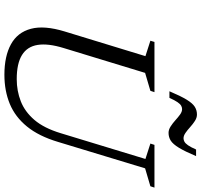

<svg xmlns="http://www.w3.org/2000/svg" viewBox="-41 -863 914 872"><g transform="rotate(90 416.0 -427.0)"><path d="M198 -258.5Q176.5 -188.5 184 -141Q191.5 -93.5 230 -69.8Q268.5 -46 339.5 -46Q393 -46 440.2 -64.5Q487.5 -83 524.8 -126.5Q562 -170 585 -246L702 -630.5L632 -653L638 -671.5H832L826 -653L744.5 -629L624.5 -233.5Q598.5 -146.5 554.8 -92.8Q511 -39 451.8 -14.5Q392.5 10 319.5 10Q235 10 181 -19.8Q127 -49.5 110.8 -110.2Q94.5 -171 123 -264L235 -630.5L165 -653L170.5 -671.5H398.5L392.5 -653L311 -629ZM689 -860.5Q667.5 -809.5 651 -782.5Q634.5 -755.5 618.8 -745.5Q603 -735.5 583.5 -735.5Q569 -735.5 554.5 -744.8Q540 -754 526.5 -766.2Q513 -778.5 500.2 -787.8Q487.5 -797 475.5 -797Q468 -797 460.2 -792.8Q452.5 -788.5 444 -776.2Q435.5 -764 424.5 -739.5H394.5Q416 -790.5 432.5 -817.5Q449 -844.5 464.8 -854.5Q480.5 -864.5 500 -864.5Q515 -864.5 529.2 -855.2Q543.5 -846 557 -833.8Q570.5 -821.5 583.5 -812.5Q596.5 -803.5 608 -803.5Q615.5 -803.5 623.2 -807.5Q631 -811.5 639.8 -824Q648.5 -836.5 659 -860.5Z"/></g></svg>

Font: Newsreader 20pt
Style: Italic
Weight: 400
Italic angle: -17°
Version: Version 1.003